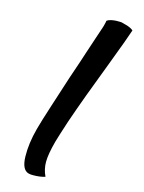

<svg xmlns="http://www.w3.org/2000/svg" viewBox="-178 -666 530 705"><g transform="rotate(30 86.5 -313.5)"><path d="M35.2 -143.6Q35.2 -177.7 38.6 -241.7Q42 -305.7 44.9 -366.2Q50.8 -452.1 51.8 -478.5L55.7 -543.9L58.6 -590.8V-601.6Q58.6 -613.3 57.6 -615.2Q62.5 -622.1 71.3 -626.5Q80.1 -630.9 88.9 -633.8Q103.5 -637.7 108.4 -638.7H127Q146.5 -638.7 158.2 -632.8Q156.2 -595.7 145.5 -491.2Q127.9 -325.2 121.1 -226.6Q117.2 -154.3 117.2 -136.7Q117.2 -85 124.5 -57.1Q131.8 -29.3 150.4 -7.8Q133.8 2.9 108.4 9.8Q98.6 12.7 90.8 12.7Q63.5 12.7 49.3 -35.2Q35.2 -83 35.2 -143.6Z"/></g></svg>

Font: BKP Parklife Text
Style: Regular
Weight: 400
Designer: Font Diner, Inc.; LA MECHKY PLUS GmbH
Foundry: Font Diner, Inc.; LA MECHKY PLUS GmbH
Version: Version 1.007